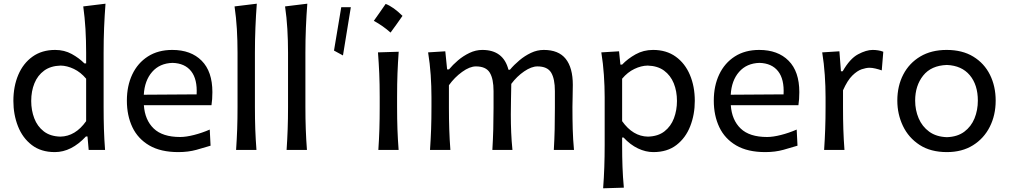

<svg xmlns="http://www.w3.org/2000/svg" viewBox="-20 -809 5443 1036"><path d="M275.9 11.7Q201.2 11.7 151.4 -26.6Q101.6 -64.9 76.9 -127.9Q52.2 -190.9 52.2 -264.6Q52.2 -342.8 78.6 -405Q105 -467.3 155.5 -503.4Q206.1 -539.6 277.8 -539.6Q327.1 -539.6 367.2 -517.6Q407.2 -495.6 435.5 -466.8H444.8V-523.9Q444.8 -590.3 441.2 -652.3Q437.5 -714.4 429.2 -774.4L549.3 -789.1Q544.4 -725.1 541.7 -659.7Q539.1 -594.2 539.1 -523.9V-231.9Q539.1 -166.5 540.8 -112.3Q542.5 -58.1 546.9 0H458.5L452.1 -72.8H443.8Q365.2 11.7 275.9 11.7ZM305.7 -71.8Q386.7 -73.2 444.8 -155.3V-384.3Q415.5 -419.4 378.7 -437Q341.8 -454.6 307.1 -455.1Q253.4 -453.6 218.3 -428Q183.1 -402.3 165.8 -359.6Q148.4 -316.9 148.4 -264.2Q148.4 -214.4 164.8 -170.9Q181.2 -127.4 216.1 -100.3Q251 -73.2 305.7 -71.8Z M942.4 11.7Q847.2 11.7 785.6 -24.2Q724.1 -60.1 694.3 -122.8Q664.6 -185.5 664.6 -266.1Q664.6 -345.7 693.8 -407.5Q723.1 -469.2 778.1 -504.4Q833 -539.6 909.7 -539.6Q1010.3 -539.6 1068.1 -481.4Q1126 -423.3 1126 -312Q1126 -272.5 1121.1 -241.2H756.3Q761.7 -161.6 809.3 -115.7Q856.9 -69.8 952.1 -69.8Q983.9 -69.8 1027.1 -80.8Q1070.3 -91.8 1111.8 -109.9L1116.2 -22.9Q1085 -13.2 1040.3 -0.7Q995.6 11.7 942.4 11.7ZM1041 -299.8Q1045.4 -381.3 1011.5 -424.6Q977.5 -467.8 911.1 -469.7Q841.8 -467.8 801 -421.1Q760.3 -374.5 755.9 -297.9Z M1253.9 0Q1257.8 -58.1 1259.8 -112.3Q1261.7 -166.5 1261.7 -231.9V-523.9Q1261.7 -590.3 1258.1 -652.3Q1254.4 -714.4 1245.6 -774.4L1365.7 -789.1Q1360.8 -725.1 1358.2 -659.7Q1355.5 -594.2 1355.5 -523.9V-231.9Q1355.5 -166.5 1357.4 -112.3Q1359.4 -58.1 1363.8 0Z M1526.4 0Q1530.3 -58.1 1532.2 -112.3Q1534.2 -166.5 1534.2 -231.9V-523.9Q1534.2 -590.3 1530.5 -652.3Q1526.9 -714.4 1518.1 -774.4L1638.2 -789.1Q1633.3 -725.1 1630.6 -659.7Q1627.9 -594.2 1627.9 -523.9V-231.9Q1627.9 -166.5 1629.9 -112.3Q1631.8 -58.1 1636.2 0Z M1830.6 -509.8 1782.2 -536.1 1821.3 -770H1873Z M2061 -787.9Q2102.9 -771.8 2151.8 -723.4Q2136.2 -700.9 2120.3 -678.6Q2104.5 -656.3 2087.3 -633.2Q2046.5 -669.7 1997.1 -696.6Q2013.7 -720.2 2029.3 -742.2Q2044.9 -764.3 2061 -787.9ZM2021.5 0Q2025.4 -58.1 2027.1 -112.3Q2028.8 -166.5 2028.8 -231.9V-284.7Q2028.8 -356 2026.4 -412.4Q2023.9 -468.8 2019.5 -526.4L2131.3 -529.8Q2127 -470.7 2124.8 -414.1Q2122.6 -357.4 2122.6 -284.7V-231.9Q2122.6 -166.5 2124.5 -112.3Q2126.5 -58.1 2130.9 0Z M2968.3 0Q2971.7 -58.1 2972.9 -111.8Q2974.1 -165.5 2974.1 -227.5V-317.4Q2974.1 -383.8 2953.9 -417.2Q2933.6 -450.7 2879.9 -450.7Q2847.7 -450.7 2808.3 -423.8Q2769 -397 2738.8 -356.4Q2738.3 -322.3 2737.3 -274.4Q2736.3 -226.6 2736.3 -191.9Q2736.3 -140.1 2738.3 -94.5Q2740.2 -48.8 2745.1 0H2636.7Q2640.1 -58.1 2641.6 -111.8Q2643.1 -165.5 2643.1 -227.5V-317.4Q2643.1 -383.8 2622.6 -417.2Q2602.1 -450.7 2547.9 -450.7Q2514.6 -450.7 2473.6 -421.1Q2432.6 -391.6 2402.3 -349.1V-227.5Q2402.3 -165.5 2404.1 -111.8Q2405.8 -58.1 2410.2 0H2300.3Q2304.2 -58.1 2306.2 -112.3Q2308.1 -166.5 2308.1 -231.9V-284.7Q2308.1 -342.8 2304 -404.3Q2299.8 -465.8 2290 -526.4L2382.8 -532.2L2392.6 -434.6H2402.8Q2422.9 -459 2451.2 -483.2Q2479.5 -507.3 2513.2 -523.4Q2546.9 -539.6 2582.5 -539.6Q2696.3 -539.6 2723.6 -432.6H2731.4Q2753.4 -459 2782.5 -483.4Q2811.5 -507.8 2845 -523.7Q2878.4 -539.6 2914.1 -539.6Q2994.1 -539.6 3032.5 -491.5Q3070.8 -443.4 3070.8 -351.1Q3070.8 -316.9 3069.8 -286.4Q3068.8 -255.9 3068.8 -231.9Q3068.8 -166.5 3070.3 -112.3Q3071.8 -58.1 3077.1 0Z M3234.4 207Q3238.8 148.9 3240.7 92.8Q3242.7 36.6 3242.7 -28.3V-284.7Q3242.7 -342.8 3238.5 -404.3Q3234.4 -465.8 3224.6 -526.4L3320.3 -532.2L3327.6 -460.4H3336.9Q3367.2 -492.2 3409.7 -515.9Q3452.1 -539.6 3503.9 -539.6Q3575.7 -539.6 3626 -503.4Q3676.3 -467.3 3702.6 -405Q3729 -342.8 3729 -264.6Q3729 -190.9 3704.3 -127.9Q3679.7 -64.9 3630.1 -26.6Q3580.6 11.7 3505.4 11.7Q3463.9 11.7 3422.4 -8.1Q3380.9 -27.8 3344.7 -66.9H3336.9V-24.4Q3336.9 37.6 3338.9 91.6Q3340.8 145.5 3346.2 203.6ZM3476.1 -71.8Q3530.8 -73.2 3565.4 -100.3Q3600.1 -127.4 3616.5 -170.9Q3632.8 -214.4 3632.8 -264.2Q3632.8 -316.9 3615.5 -359.6Q3598.1 -402.3 3563.2 -428Q3528.3 -453.6 3474.6 -455.1Q3439.9 -454.6 3403.1 -437Q3366.2 -419.4 3336.9 -384.3V-155.3Q3395 -73.2 3476.1 -71.8Z M4109.4 11.7Q4014.2 11.7 3952.6 -24.2Q3891.1 -60.1 3861.3 -122.8Q3831.5 -185.5 3831.5 -266.1Q3831.5 -345.7 3860.8 -407.5Q3890.1 -469.2 3945.1 -504.4Q4000 -539.6 4076.7 -539.6Q4177.2 -539.6 4235.1 -481.4Q4293 -423.3 4293 -312Q4293 -272.5 4288.1 -241.2H3923.3Q3928.7 -161.6 3976.3 -115.7Q4023.9 -69.8 4119.1 -69.8Q4150.9 -69.8 4194.1 -80.8Q4237.3 -91.8 4278.8 -109.9L4283.2 -22.9Q4252 -13.2 4207.3 -0.7Q4162.6 11.7 4109.4 11.7ZM4208 -299.8Q4212.4 -381.3 4178.5 -424.6Q4144.5 -467.8 4078.1 -469.7Q4008.8 -467.8 3968 -421.1Q3927.2 -374.5 3922.9 -297.9Z M4426.8 0Q4430.7 -58.1 4432.6 -112.3Q4434.6 -166.5 4434.6 -231.9V-284.7Q4434.6 -342.8 4430.4 -404.3Q4426.3 -465.8 4416.5 -526.4L4509.3 -532.2L4517.6 -424.3H4526.9Q4565.9 -492.7 4610.1 -516.1Q4654.3 -539.6 4688.5 -539.6Q4702.6 -539.6 4717.5 -537.4Q4732.4 -535.2 4746.1 -529.8L4737.8 -429.2Q4721.2 -435.1 4703.6 -439.2Q4686 -443.4 4671.9 -443.4Q4653.8 -443.4 4629.6 -435.3Q4605.5 -427.2 4579.1 -401.4Q4552.7 -375.5 4528.8 -321.8V-227.5Q4528.8 -165.5 4530.5 -111.8Q4532.2 -58.1 4536.6 0Z M5089.4 11.7Q5001.5 11.7 4941.9 -27.1Q4882.3 -65.9 4852.1 -129.4Q4821.8 -192.9 4821.8 -266.1Q4821.8 -345.2 4854 -407Q4886.2 -468.8 4945.8 -504.2Q5005.4 -539.6 5087.9 -539.6Q5172.9 -539.6 5231.9 -503.4Q5291 -467.3 5321.8 -405.3Q5352.5 -343.3 5352.5 -266.1Q5352.5 -188 5320.8 -125Q5289.1 -62 5230 -25.1Q5170.9 11.7 5089.4 11.7ZM5089.4 -68.8Q5146.5 -70.8 5183.3 -98.4Q5220.2 -126 5238.3 -170.2Q5256.3 -214.4 5256.3 -266.1Q5256.3 -351.1 5212.9 -403.1Q5169.4 -455.1 5089.4 -458.5Q5004.4 -455.6 4961.2 -401.1Q4918 -346.7 4918 -266.1Q4918 -215.3 4936.8 -170.9Q4955.6 -126.5 4993.7 -98.6Q5031.7 -70.8 5089.4 -68.8Z"/></svg>

Font: Pinar-FD Medium
Style: Regular
Weight: 500
Designer: Amin Abedi
Version: Version 3.000